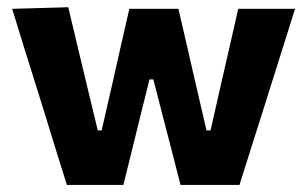

<svg xmlns="http://www.w3.org/2000/svg" viewBox="-20 -524 870 544"><path d="M169.5 0Q154.5 -47 140 -94.2Q125.5 -141.5 110.5 -190L83 -278.5Q65.5 -334 48.5 -388.5Q31.5 -443 14.5 -499L173.5 -503.5Q185.5 -451.5 199.2 -394.8Q213 -338 225.5 -285.5L257 -154.5H268L298.5 -287.5Q310.5 -341 322.2 -393Q334 -445 346.5 -499H485.5Q497.5 -448 509.8 -394.2Q522 -340.5 534 -288.5L565 -154.5H576.5L607.5 -291Q619 -341.5 631.8 -397Q644.5 -452.5 655 -499H816Q798.5 -443.5 781.2 -388.5Q764 -333.5 746.5 -278.5L719 -191Q703.5 -142.5 688.2 -94.2Q673 -46 658.5 0H491.5Q480 -45 467.5 -93.5Q455 -142 443.5 -186L414.5 -299H403.5L375 -184Q364.5 -140.5 352.5 -92.5Q340.5 -44.5 329.5 0Z"/></svg>

Font: Commissioner
Style: Bold
Weight: 700
Designer: Kostas Bartsokas
Foundry: Kostas Bartsokas
Version: Version 1.000; ttfautohint (v1.8.3)